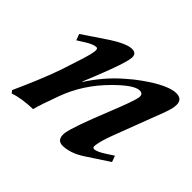

<svg xmlns="http://www.w3.org/2000/svg" viewBox="-119 -623 793 793"><g transform="rotate(45 278.0 -226.0)"><path d="M517 -80 421 -17Q392 2 368 9.5Q344 17 325 17Q290 17 294 -26Q300 -67 361 -218Q404 -324 407 -348Q410 -370 389 -370Q357 -370 290 -303Q249 -262 219 -216Q189 -170 170 -118Q155 -77 145.5 -49Q136 -21 132 -4Q100 -3 73 1Q46 5 24 13L15 2Q38 -49 59 -99Q80 -149 98 -200Q118 -260 129.5 -297Q141 -334 143 -351Q146 -370 136 -370Q120 -370 92 -353L57 -331L47 -358L139 -420Q211 -469 245 -469Q274 -469 270 -439Q266 -404 217 -282L195 -228H197Q220 -264 249 -298Q278 -332 313 -362Q340 -386 365.5 -404Q391 -422 414 -436Q471 -469 504 -469Q544 -469 538 -425Q537 -406 512 -344L442 -160Q423 -110 419 -80Q417 -65 427 -65Q442 -65 476 -87L507 -107Z"/></g></svg>

Font: DG Didot
Style: Bold Italic
Weight: 700
Designer: David Gatwood, Takis Katsoulidis, and George D. Matthiopoulos
Foundry: David Gatwood
Version: Version 1.0